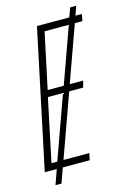

<svg xmlns="http://www.w3.org/2000/svg" viewBox="-126 -821 638 957"><g transform="rotate(-15 192.5 -342.5)"><path d="M2 0H64L37 76H68L95 0H234L241 -35H108L224 -358H296L305 -392H236L339 -679H378L385 -714H352L368 -761H337L320 -714H153ZM122 -392 183 -679H308L205 -392ZM46 -35 114 -358H192L76 -35Z"/></g></svg>

Font: Noto Sans ExtraCondensed ExtraLight
Style: Italic
Weight: 200
Width: 2
Italic angle: -12°
Designer: Monotype Design Team
Foundry: Monotype Imaging Inc.
Version: Version 2.013